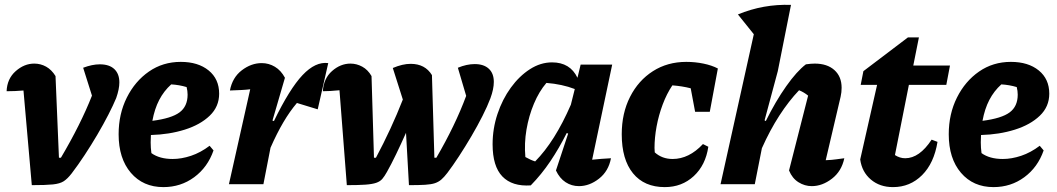

<svg xmlns="http://www.w3.org/2000/svg" viewBox="-20 -753 4323 785"><path d="M229 -108Q310 -245 356 -362L320 -476Q357 -490 388 -490Q427 -490 447.5 -470.5Q468 -451 468 -416Q468 -389 455 -352Q443 -323 423 -284Q403 -245 378 -202.5Q353 -160 326 -119Q299 -78 273 -44Q256 -22 240.5 -12Q225 -2 196.5 1Q168 4 110 4L76 -383Q42 -380 7 -380Q9 -431 44 -462Q79 -493 120 -493Q146 -493 168.5 -480.5Q191 -468 207 -442L221 -108Z M648 12Q565 12 515 -46.5Q465 -105 465 -204Q465 -287 498.5 -354Q532 -421 589 -460.5Q646 -500 719 -500Q790 -500 833 -465Q876 -430 876 -370Q876 -317 837.5 -280Q799 -243 735.5 -223Q672 -203 597 -201Q596 -187 596 -171Q596 -149 599 -127Q632 -103 686 -103Q722 -103 761 -116Q800 -129 837 -157L853 -138Q829 -69 774 -28.5Q719 12 648 12ZM747 -366Q747 -381 743 -397Q713 -406 680 -408Q650 -381 631 -344.5Q612 -308 603 -259Q681 -269 714 -293.5Q747 -318 747 -366Z M916 0 1003 -388Q987 -386 967.5 -385Q948 -384 920 -383Q930 -436 968.5 -465.5Q1007 -495 1050 -495Q1079 -495 1104 -480Q1129 -465 1145 -435L1094 -260L1100 -258Q1164 -390 1217 -446Q1270 -502 1322 -495L1279 -306L1194 -332Q1165 -298 1138.5 -253Q1112 -208 1086 -149L1057 0Z M1398 4 1368 -384Q1346 -382 1330.5 -381Q1315 -380 1300 -380Q1303 -432 1337.5 -462.5Q1372 -493 1413 -493Q1438 -493 1461 -480.5Q1484 -468 1499 -442L1509 -108H1517Q1580 -226 1627 -346L1586 -475Q1626 -492 1659 -492Q1718 -492 1746 -446L1756 -108H1764Q1841 -240 1886 -361L1852 -476Q1888 -491 1921 -491Q1958 -491 1978.5 -472Q1999 -453 1999 -418Q1999 -389 1985 -351Q1973 -319 1952.5 -278.5Q1932 -238 1907 -195.5Q1882 -153 1856.5 -114Q1831 -75 1809 -46Q1796 -29 1784.5 -19Q1773 -9 1758 -4Q1743 1 1718 2.5Q1693 4 1652 4L1640 -210Q1620 -165 1599.5 -122.5Q1579 -80 1562 -50Q1552 -32 1543 -21.5Q1534 -11 1518 -5.5Q1502 0 1473.5 2Q1445 4 1398 4Z M2150 5Q2074 10 2034 -31.5Q1994 -73 1994 -163Q1994 -227 2014 -287Q2034 -347 2068.5 -394.5Q2103 -442 2146.5 -470Q2190 -498 2237 -498Q2311 -498 2341 -435L2354 -489H2483L2401 -100Q2419 -102 2438.5 -103.5Q2458 -105 2478 -106Q2468 -53 2429 -22.5Q2390 8 2347 8Q2317 8 2292.5 -8Q2268 -24 2253 -56L2303 -207L2297 -209Q2266 -147 2230 -93.5Q2194 -40 2150 5ZM2128 -111Q2149 -99 2168 -93Q2249 -175 2314 -325L2330 -389Q2278 -409 2214 -414Q2184 -379 2163 -329Q2142 -279 2132.5 -223Q2123 -167 2128 -111Z M2698 12Q2614 12 2568 -44.5Q2522 -101 2522 -204Q2522 -290 2556 -357Q2590 -424 2649.5 -462Q2709 -500 2786 -500Q2822 -500 2856 -493Q2890 -486 2915 -473L2882 -296H2822L2804 -392Q2769 -401 2729 -404Q2706 -370 2689.5 -326Q2673 -282 2664.5 -236Q2656 -190 2656 -148Q2656 -139 2657 -130Q2687 -103 2730 -103Q2797 -103 2854 -164L2876 -153Q2865 -78 2816.5 -33Q2768 12 2698 12ZM2666 -97 2664 -102Q2665 -99 2666 -97Z M2926 0 3062 -613 2997 -694Q3101 -737 3214 -733L3160 -462L3106 -261L3111 -258Q3151 -339 3194.5 -400.5Q3238 -462 3275 -490Q3296 -493 3311 -493Q3362 -493 3391.5 -466.5Q3421 -440 3421 -394Q3421 -376 3417 -358L3356 -98Q3382 -99 3398 -101.5Q3414 -104 3432 -106Q3421 -53 3381.5 -22.5Q3342 8 3299 8Q3270 8 3244.5 -8Q3219 -24 3206 -56L3284 -362Q3267 -376 3247 -384Q3205 -340 3166.5 -280.5Q3128 -221 3095 -147L3066 0Z M3631 12Q3577 12 3540.5 -19Q3504 -50 3497 -101L3566 -406H3499L3510 -462L3692 -600H3737L3714 -485H3864L3849 -406H3696L3639 -119Q3659 -106 3681 -106Q3739 -106 3789 -182L3813 -173Q3799 -86 3750 -37Q3701 12 3631 12Z M4042 12Q3959 12 3909 -46.5Q3859 -105 3859 -204Q3859 -287 3892.5 -354Q3926 -421 3983 -460.5Q4040 -500 4113 -500Q4184 -500 4227 -465Q4270 -430 4270 -370Q4270 -317 4231.5 -280Q4193 -243 4129.5 -223Q4066 -203 3991 -201Q3990 -187 3990 -171Q3990 -149 3993 -127Q4026 -103 4080 -103Q4116 -103 4155 -116Q4194 -129 4231 -157L4247 -138Q4223 -69 4168 -28.5Q4113 12 4042 12ZM4141 -366Q4141 -381 4137 -397Q4107 -406 4074 -408Q4044 -381 4025 -344.5Q4006 -308 3997 -259Q4075 -269 4108 -293.5Q4141 -318 4141 -366Z"/></svg>

Font: Piazzolla
Style: Bold Italic
Weight: 700
Italic angle: -11.3°
Designer: Juan Pablo del Peral
Foundry: Huerta Tipografica
Version: Version 1.330